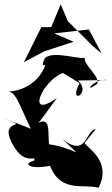

<svg xmlns="http://www.w3.org/2000/svg" viewBox="-21 -817 520 892"><path d="M166 -256 243 -361C95 -258 177 -444 271 -478L349 -431C292 -324 408 -383 341 -443L479 -445C419 -456 369 -384 417 -419C478 -440 337 -537 381 -552C367 -532 229 -586 188 -547C144 -466 262 -560 200 -546C168 -413 54 -390 8 -392C52 -397 64 -340 122 -219L-1 -267C134 -212 -36 -277 39 -144C96 -43 148 -101 138 -71C72 -54 128 -13 296 -69L202 -76C246 87 363 35 437 55C500 -69 384 -129 372 -153L424 -217C376 -214 384 -81 270 -170L334 -109C162 -182 112 -137 244 -72C167 -122 245 -288 155 -246ZM411 -602 294 -719 261 -797 217 -691H171L90 -528L186 -579L321 -623L231 -662L392 -680L451 -569Z"/></svg>

Font: Asimov Silicon
Style: Regular
Weight: 400
Designer: Google
Version: Version 2.000980; 2014